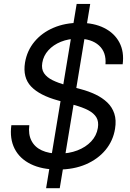

<svg xmlns="http://www.w3.org/2000/svg" viewBox="-20 -855 666 982"><path d="M215.8 107.4 372.1 -835H441.4L285.6 107.4ZM276.4 12.2Q194.3 12.2 137.5 -15.6Q80.6 -43.5 54.7 -94.5Q28.8 -145.5 38.1 -214.8H129.9Q124 -168 140.9 -135.3Q157.7 -102.5 193.8 -85.9Q230 -69.3 280.8 -69.3Q333 -69.3 375.7 -85.7Q418.5 -102.1 446.3 -131.6Q474.1 -161.1 480.5 -200.7Q485.8 -232.9 473.1 -254.4Q460.4 -275.9 431.2 -291.3Q401.9 -306.6 356.9 -318.8L276.4 -341.3Q182.1 -367.2 138.9 -412.8Q95.7 -458.5 107.9 -534.7Q118.2 -596.2 156.5 -642.1Q194.8 -688 253.9 -713.1Q313 -738.3 386.2 -738.3Q460.4 -738.3 512.9 -711.9Q565.4 -685.5 590.6 -637.9Q615.7 -590.3 607.4 -526.4H519.5Q524.4 -587.9 486.1 -622.6Q447.8 -657.2 378.4 -657.2Q330.6 -657.2 291.5 -641.4Q252.4 -625.5 227.3 -597.7Q202.1 -569.8 196.3 -533.7Q190.9 -502 205.3 -480.5Q219.7 -459 249.3 -444.6Q278.8 -430.2 318.4 -419.4L393.6 -398.9Q434.1 -388.2 468.8 -371.6Q503.4 -355 528.6 -331.1Q553.7 -307.1 564.7 -273.9Q575.7 -240.7 568.4 -196.3Q558.6 -135.3 520 -88.4Q481.4 -41.5 419.4 -14.6Q357.4 12.2 276.4 12.2Z"/></svg>

Font: Inter 24pt
Style: Italic
Weight: 400
Italic angle: -9.3988°
Designer: Rasmus Andersson
Foundry: rsms
Version: Version 4.001;git-66647c0bb